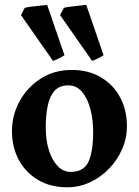

<svg xmlns="http://www.w3.org/2000/svg" viewBox="-20 -757 572 791"><path d="M502.9 -236.8Q502.9 -188 483.4 -143.1Q463.9 -98.1 429.7 -62.5Q395.5 -26.9 351.1 -6.1Q306.6 14.6 256.8 14.6Q188 14.6 137 -15.6Q85.9 -45.9 57.6 -98.1Q29.3 -150.4 29.3 -216.8Q29.3 -281.7 60.3 -339.1Q91.3 -396.5 147 -432.6Q202.6 -468.8 275.9 -468.8Q344.7 -468.8 395.8 -438.5Q446.8 -408.2 474.9 -356Q502.9 -303.7 502.9 -236.8ZM363.8 -212.4Q363.8 -264.2 352.3 -307.9Q340.8 -351.6 318.1 -378.4Q295.4 -405.3 261.7 -405.3Q224.6 -405.3 204.3 -382.3Q184.1 -359.4 176.3 -320.1Q168.5 -280.8 168.5 -231Q168.5 -179.7 181.4 -138.4Q194.3 -97.2 217.5 -73Q240.7 -48.8 270.5 -48.8Q325.2 -48.8 344.5 -90.8Q363.8 -132.8 363.8 -212.4ZM66.4 -694.8 82 -724.6Q88.9 -727.1 107.9 -729.5Q127 -731.9 146.7 -733.9Q166.5 -735.8 174.3 -736.8L245.6 -529.3Q236.3 -523.4 221.4 -515.9Q206.5 -508.3 198.2 -506.3ZM227.5 -694.8 243.2 -724.6Q250 -727.1 269 -729.5Q288.1 -731.9 307.9 -733.9Q327.6 -735.8 335.4 -736.8L406.7 -529.3Q397.5 -523.4 382.6 -515.9Q367.7 -508.3 359.4 -506.3Z"/></svg>

Font: Gentium Book Plus
Style: Bold
Weight: 700
Designer: Victor Gaultney, Annie Olsen, Iska Routamaa, Becca Hirsbrunner
Foundry: SIL International
Version: Version 6.101